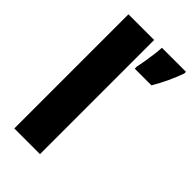

<svg xmlns="http://www.w3.org/2000/svg" viewBox="-233 -832 904 904"><g transform="rotate(45 219.0 -380.0)"><path d="M226 0H55V-760H226ZM438 -749Q424 -710 407 -673.5Q390 -637 368 -600H257V-614Q261 -632 265.5 -658.5Q270 -685 273.5 -712.5Q277 -740 278 -760H438Z"/></g></svg>

Font: Noto Sans Tamil Condensed Black
Style: Regular
Weight: 900
Width: 3
Designer: Jelle Bosma - Monotype Design Team
Foundry: Monotype Imaging Inc.
Version: Version 2.004; ttfautohint (v1.8.4.7-5d5b)